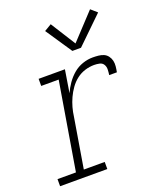

<svg xmlns="http://www.w3.org/2000/svg" viewBox="-141 -852 782 940"><g transform="rotate(-20 250.0 -382.0)"><path d="M8 0V-37H104L180 -493H89V-530H226L207 -412Q218 -437 234.5 -460.5Q251 -484 272.5 -502Q294 -520 320.5 -529Q347 -538 373 -538Q388 -538 403 -536.5Q418 -535 430.5 -529.5Q443 -524 451.5 -512.5Q460 -501 463 -487.5Q466 -474 464.5 -459Q463 -444 460 -429H420Q422 -443 422.5 -457.5Q423 -472 416 -483.5Q409 -495 395 -498Q381 -501 367 -501Q343 -501 319 -493.5Q295 -486 275 -470.5Q255 -455 240 -434Q225 -413 214.5 -390Q204 -367 197.5 -343.5Q191 -320 188 -296L145 -37H254V0ZM291 -602 199 -739 236 -761 318 -631 442 -764 474 -736 336 -602Z"/></g></svg>

Font: Iosevka Slab XLtObl
Style: Regular
Weight: 200
Italic angle: -9°
Monospace: yes
Designer: Belleve Invis
Foundry: Belleve Invis
Version: Version 11.1.1; ttfautohint (v1.8.3)